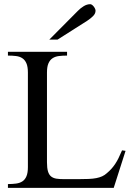

<svg xmlns="http://www.w3.org/2000/svg" viewBox="-20 -914 651 934"><path d="M533.2 0H18.6V-18.6Q40 -18.6 58.1 -21Q76.2 -23.4 88.9 -31.7Q101.6 -40 108.6 -56.4Q115.7 -72.8 115.7 -101.1V-561Q115.7 -589.4 108.6 -605.7Q101.6 -622.1 88.9 -630.6Q76.2 -639.2 58.1 -641.4Q40 -643.6 18.6 -643.6V-662.1H306.2V-643.6Q284.2 -643.6 266.4 -641.4Q248.5 -639.2 235.6 -630.6Q222.7 -622.1 215.6 -605.7Q208.5 -589.4 208.5 -561V-125Q208.5 -96.7 213.4 -80.3Q218.3 -64 228.5 -55.7Q238.8 -47.4 254.4 -44.9Q270 -42.5 292 -42.5H358.9Q389.2 -42.5 410.9 -43.5Q432.6 -44.4 448.7 -47.6Q464.8 -50.8 477.1 -56.4Q489.3 -62 499.5 -71.3Q512.2 -82 521.7 -92.5Q531.2 -103 539.8 -115.7Q548.3 -128.4 556.4 -144.5Q564.5 -160.6 573.7 -182.6L590.8 -180.2ZM444.8 -861.8Q444.8 -847.7 432.4 -835.4Q419.9 -823.2 404.3 -813L259.8 -721.2H219.7L358.4 -860.8Q371.1 -874 387 -883.8Q402.8 -893.6 418.9 -893.6Q422.9 -893.6 427.2 -890.6Q431.6 -887.7 435.5 -882.8Q439.5 -877.9 442.1 -872.3Q444.8 -866.7 444.8 -861.8Z"/></svg>

Font: Doulos SIL Afr
Style: Regular
Weight: 400
Designer: Walt Agee, Victor Gaultney, Peter Martin, Debbi Hosken, Becca Hirsbrunner
Foundry: SIL International
Version: Version 5.000